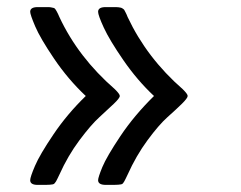

<svg xmlns="http://www.w3.org/2000/svg" viewBox="-20 -520 679 540"><path d="M64.9 -13.2Q64.9 -22 78.4 -53.5Q91.8 -85 130.4 -142.1Q168.9 -199.2 221.2 -250Q171.4 -296.9 132.1 -355Q92.8 -413.1 78.9 -446Q64.9 -479 64.9 -486.8Q64.9 -500 85.9 -500H115.2Q121.1 -500 125 -499Q128.9 -498 131.3 -497.6Q133.8 -497.1 136 -493.7Q138.2 -490.2 139.2 -488.5Q140.1 -486.8 143.1 -481Q146 -475.1 147 -472.2Q200.2 -358.4 303.2 -269Q317.4 -254.9 316.9 -250Q316.9 -244.1 300 -228Q283.2 -211.9 259.5 -190.4Q235.8 -168.9 203.4 -125.5Q170.9 -82 147 -28.8Q145 -24.9 142.1 -18.6Q139.2 -12.2 137.7 -10Q136.2 -7.8 134 -4.9Q131.8 -2 128.4 -1.5Q125 -1 120.6 -0.5Q116.2 0 107.9 0H85.9Q64.9 0 64.9 -13.2ZM255.9 -13.2Q255.9 -21 267.8 -50Q279.8 -79.1 318.8 -137.5Q357.9 -195.8 413.1 -250Q366.2 -293.9 327.1 -350.6Q288.1 -407.2 272 -442.1Q255.9 -477.1 255.9 -486.8Q255.9 -500 276.9 -500H306.2Q310.1 -500 313.5 -499.5Q316.9 -499 319.3 -498.5Q321.8 -498 324 -496.6Q326.2 -495.1 327.6 -494.1Q329.1 -493.2 330.6 -490Q332 -486.8 333 -485.4Q334 -483.9 335.9 -479.5Q337.9 -475.1 338.9 -472.2Q393.1 -356.9 494.1 -269Q508.3 -254.9 507.8 -250Q507.8 -244.1 491.5 -228Q475.1 -211.9 450.9 -190.4Q426.8 -168.9 394.8 -125.5Q362.8 -82 338.9 -28.8Q336.9 -24.9 334 -18.6Q331.1 -12.2 329.6 -10Q328.1 -7.8 326.2 -4.9Q324.2 -2 320.6 -1.5Q316.9 -1 312.5 -0.5Q308.1 0 299.8 0H277.8Q255.9 0 255.9 -13.2Z"/></svg>

Font: CMU Concrete
Style: Bold
Weight: 700
Version: Version 0.7.0